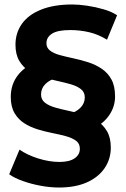

<svg xmlns="http://www.w3.org/2000/svg" viewBox="-20 -728 562 856"><path d="M373 -146 288 -220Q319 -228 338.5 -247.5Q358 -267 358 -294Q358 -317 341 -330.5Q324 -344 296.5 -352Q269 -360 236.5 -367Q204 -374 171 -384Q138 -394 110.5 -411Q83 -428 66 -456.5Q49 -485 49 -529Q49 -581 77.5 -621.5Q106 -662 163 -685Q220 -708 302 -708Q332 -708 369 -702.5Q406 -697 442 -686.5Q478 -676 502 -660L457 -551Q418 -575 377 -584.5Q336 -594 293 -594Q237 -594 212 -578Q187 -562 187 -535Q187 -515 203 -502.5Q219 -490 246.5 -482.5Q274 -475 307 -468Q340 -461 373 -450.5Q406 -440 433.5 -421.5Q461 -403 477 -373.5Q493 -344 493 -298Q493 -248 461.5 -207Q430 -166 373 -146ZM243 108Q203 108 160.5 100Q118 92 81.5 79Q45 66 21 49L67 -61Q101 -37 150.5 -21.5Q200 -6 245 -6Q289 -6 312.5 -22Q336 -38 336 -65Q336 -88 319 -100.5Q302 -113 275 -120.5Q248 -128 215 -134.5Q182 -141 149 -151Q116 -161 89 -178Q62 -195 45 -223.5Q28 -252 28 -296Q28 -352 60 -393Q92 -434 148 -454L233 -380Q202 -373 182.5 -353.5Q163 -334 163 -307Q163 -284 180 -270.5Q197 -257 224.5 -249Q252 -241 285.5 -234Q319 -227 352 -217Q385 -207 412.5 -189.5Q440 -172 457 -143Q474 -114 474 -70Q474 -19 446.5 21.5Q419 62 367.5 85Q316 108 243 108Z"/></svg>

Font: MOST Montserrat
Style: Bold
Weight: 700
Designer: Julieta Ulanovsky
Foundry: Julieta Ulanovsky
Version: Version 8.000;March 11, 2024;FontCreator 15.0.0.2926 64-bit